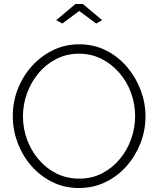

<svg xmlns="http://www.w3.org/2000/svg" viewBox="-20 -937 793 962"><path d="M376 5Q302 5 241 -25.5Q180 -56 136 -107Q92 -158 68 -222.5Q44 -287 44 -355Q44 -426 69 -490.5Q94 -555 139.5 -605.5Q185 -656 245.5 -685.5Q306 -715 377 -715Q451 -715 512 -684Q573 -653 617 -601Q661 -549 685 -485Q709 -421 709 -355Q709 -283 683.5 -218.5Q658 -154 613 -103.5Q568 -53 507.5 -24Q447 5 376 5ZM95 -355Q95 -294 115.5 -238Q136 -182 174 -137.5Q212 -93 263.5 -67.5Q315 -42 377 -42Q441 -42 492.5 -69Q544 -96 581 -141Q618 -186 637.5 -241.5Q657 -297 657 -355Q657 -416 636.5 -472Q616 -528 578 -572Q540 -616 488.5 -642Q437 -668 377 -668Q313 -668 261 -641Q209 -614 172 -569Q135 -524 115 -468.5Q95 -413 95 -355ZM262 -836 358 -917H395L492 -836L462 -819L377 -882L292 -819Z"/></svg>

Font: Raleway Light
Style: Regular
Weight: 300
Designer: Matt McInerney, Pablo Impallari, Rodrigo Fuenzalida
Foundry: Matt McInerney, Pablo Impallari, Rodrigo Fuenzalida
Version: Version 4.026